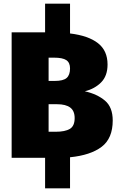

<svg xmlns="http://www.w3.org/2000/svg" viewBox="-20 -854 645 1039"><path d="M359 -3V165H224V0H43V-679H224V-834H359V-673Q458 -661 510 -620.5Q562 -580 562 -505Q562 -443 527 -408Q492 -373 439 -360Q506 -345 548 -309.5Q590 -274 590 -202Q590 -105 530 -59.5Q470 -14 359 -3ZM272 -542H243V-416H276Q322 -416 340.5 -432Q359 -448 359 -484Q359 -515 339 -528.5Q319 -542 272 -542ZM384 -215Q384 -254 360 -272Q336 -290 289 -290H243V-141H281Q332 -141 358 -156.5Q384 -172 384 -215Z"/></svg>

Font: Fira Sans Black
Style: Regular
Weight: 900
Designer: Carrois Corporate & Edenspiekermann AG
Foundry: Carrois Corporate GbR & Edenspiekermann AG
Version: Version 4.203